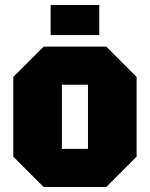

<svg xmlns="http://www.w3.org/2000/svg" viewBox="-20 -746 598 766"><path d="M33 -121V-439L154 -560H404L525 -439V-121L404 0H154ZM227 -152H331V-408H227ZM182 -606V-726H376V-606Z"/></svg>

Font: Tektur SemiCondensed ExtraBold
Style: Regular
Weight: 800
Width: 4
Designer: Adam Jagosz
Foundry: Adam Jagosz
Version: Version 1.005;gftools[0.9.30]